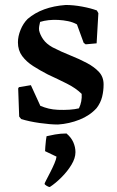

<svg xmlns="http://www.w3.org/2000/svg" viewBox="-20 -488 471 771"><path d="M213 12Q182 12 139.5 6Q97 0 65 -10L57 -20L53 -133L56 -138L104 -146L142 -63Q159 -56 175.5 -52Q192 -48 213 -47Q237 -46 259 -47.5Q281 -49 297 -53Q310 -80 308 -111Q285 -134 248 -152.5Q211 -171 172 -189Q141 -205 113.5 -222.5Q86 -240 69 -263Q52 -286 52 -318Q52 -342 62.5 -368Q73 -394 91 -412Q148 -461 244 -468Q275 -468 310 -461.5Q345 -455 369 -446L375 -435L368 -314L324 -310L316 -316L289 -390Q273 -399 253.5 -403Q234 -407 214 -408Q173 -410 141 -400Q139 -391 137.5 -383Q136 -375 137 -366Q141 -348 153.5 -330Q166 -312 191 -298Q226 -280 262.5 -265.5Q299 -251 329 -235Q359 -219 377.5 -199Q396 -179 396 -149Q396 -123 390 -99Q384 -75 368 -54Q341 -24 299.5 -7.5Q258 9 213 12ZM180 263Q175 263 167 258Q159 253 159 250Q159 248 166 234.5Q173 221 182 203.5Q191 186 198.5 168.5Q206 151 207 141L161 119Q161 114 162 101Q163 88 164.5 75Q166 62 167 59Q179 56 201 52Q223 48 247 48Q266 64 274.5 83.5Q283 103 283 123Q283 147 267 173.5Q251 200 227 224Q203 248 180 263Z"/></svg>

Font: Labrada SemiBold
Style: Regular
Weight: 600
Designer: Mercedes Jáuregui
Foundry: Omnibus-Type Team
Version: Version 1.000; ttfautohint (v1.8.4.7-5d5b)